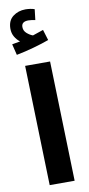

<svg xmlns="http://www.w3.org/2000/svg" viewBox="-105 -1006 486 1046"><g transform="rotate(-10 138.0 -483.0)"><path d="M81 0 62 -663H200L219 0ZM28 -730 13 -791Q40 -796 58 -799Q41 -812 29.5 -831.5Q18 -851 18 -876Q18 -921 47.5 -943.5Q77 -966 117 -966Q129 -966 143 -964Q157 -962 167 -958L160 -899Q151 -901 141.5 -902.5Q132 -904 122 -904Q84 -904 84 -874Q84 -853 100 -839Q116 -825 133 -819Q165 -829 192 -839L210 -780Q175 -767 125 -753Q75 -739 28 -730Z"/></g></svg>

Font: Noto Sans Arabic Cond
Style: Bold
Weight: 700
Width: 3
Designer: Monotype Design Team, Nadine Chahine, Nizar Qandah and Khaled Hosny
Foundry: Monotype Imaging Inc.
Version: Version 2.012; ttfautohint (v1.8.4.7-5d5b)